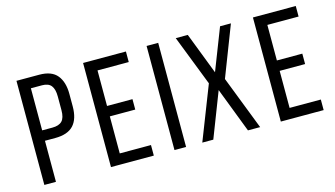

<svg xmlns="http://www.w3.org/2000/svg" viewBox="-81 -974 2178 1247"><g transform="rotate(-15 1008.5 -350.0)"><path d="M238 -700Q321 -700 358 -654.5Q395 -609 395 -529V-445Q395 -361 355.5 -318.5Q316 -276 232 -276H163V0H85V-700ZM232 -346Q276 -346 297 -367.5Q318 -389 318 -440V-533Q318 -581 299.5 -605Q281 -629 238 -629H163V-346Z M782 -390V-320H611V-71H821V0H533V-700H821V-629H611V-390Z M1038 -700V0H960V-700Z M1338 -302 1221 0H1147L1288 -361L1156 -700H1237L1345 -420L1454 -700H1527L1396 -361L1536 0H1454Z M1924 -390V-320H1753V-71H1963V0H1675V-700H1963V-629H1753V-390Z"/></g></svg>

Font: Bebas Neue Regular
Style: Regular
Weight: 400
Designer: Ryoichi Tsunekawa & LGV (GE)
Foundry: Free Software Foundation, Inc.
Version: Version 1.003 August 13, 2016